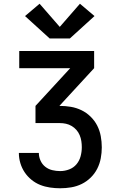

<svg xmlns="http://www.w3.org/2000/svg" viewBox="-20 -1008 640 1028"><path d="M302 0Q275 0 247.5 -4Q220 -8 195 -18Q170 -28 148.5 -45.5Q127 -63 112 -85.5Q97 -108 89 -134.5Q81 -161 81 -189H188Q188 -168 197 -148Q206 -128 222.5 -115Q239 -102 260 -97Q281 -92 302 -92Q327 -92 350.5 -101Q374 -110 389.5 -128.5Q405 -147 411.5 -171Q418 -195 418 -220Q418 -236 415.5 -252.5Q413 -269 406.5 -284.5Q400 -300 389 -312.5Q378 -325 363.5 -333.5Q349 -342 333 -345.5Q317 -349 300 -349H170V-441L356 -643H83V-735H484V-643L298 -441H300Q330 -441 359.5 -436Q389 -431 416 -418Q443 -405 465 -383.5Q487 -362 500.5 -335.5Q514 -309 519.5 -279Q525 -249 525 -219Q525 -190 519.5 -160.5Q514 -131 500.5 -104.5Q487 -78 465.5 -57Q444 -36 417.5 -23Q391 -10 361.5 -5Q332 0 302 0ZM354 -802H246L114 -922L192 -988L300 -864L408 -988L486 -922Z"/></svg>

Font: Zed Mono Semibold Extended
Style: Regular
Weight: 600
Width: 7
Monospace: yes
Designer: Belleve Invis
Foundry: Belleve Invis
Version: Version 1.0.0; ttfautohint (v1.8.4)